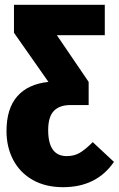

<svg xmlns="http://www.w3.org/2000/svg" viewBox="-20 -553 493 797"><path d="M453 119Q381 224 242 224Q169 224 116 194Q63 164 35 111Q7 58 7 -9Q7 -102 51.5 -153Q96 -204 181 -213L38 -417V-533H415V-407H216L348 -213V-117H273Q227 -117 203.5 -92.5Q180 -68 180 -13Q180 95 257 95Q287 95 310 82Q333 69 365 37Z"/></svg>

Font: Fira Sans Extra Condensed ExtraBold
Style: Regular
Weight: 800
Width: 1
Designer: Carrois Corporate & Edenspiekermann AG
Foundry: Carrois Corporate GbR & Edenspiekermann AG
Version: Version 4.203